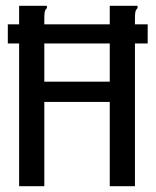

<svg xmlns="http://www.w3.org/2000/svg" viewBox="-20 -643 540 663"><path d="M7 -493V-559H46V-623H142V-615Q136 -609 134.5 -602Q133 -595 133 -578V-559H359V-623H455V-615Q449 -609 447.5 -602Q446 -595 446 -578V-559H490V-493H446V0H359V-291H133V0H46V-493ZM133 -361H359V-493H133Z"/></svg>

Font: Inconsolata Medium
Style: Regular
Weight: 500
Monospace: yes
Designer: Raph Levien, Cyreal, Brenton Simpson
Foundry: Raph Levien, Cyreal, Google
Version: Version 3.001; ttfautohint (v1.8.2.53-6de2)